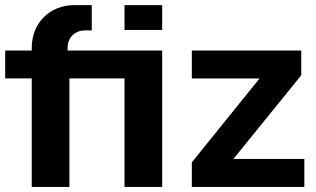

<svg xmlns="http://www.w3.org/2000/svg" viewBox="-20 -739 1250 759"><path d="M254.4 0V-429.2H554.7V-539.1H247.1V-550.3C247.1 -589.4 275.4 -618.7 315.4 -618.7H342.8V-718.8H274.4C175.8 -718.8 105.5 -647.5 105.5 -550.3V-539.1H0.5V-429.2H105.5V0Z M621.1 -620.6V-718.8H472.2V-620.6ZM621.1 0V-539.1H472.2V0Z M1183.1 0V-110.8H902.8L1170.9 -441.4V-539.1H738.3V-428.7H1005.9L738.3 -97.2V0Z"/></svg>

Font: Winston
Style: Bold
Weight: 700
Designer: Vernon Adams, Kim Jin-seong, David Berlow, Cristiano Sobral
Foundry: The Winston Project Authors
Version: Version 3.004